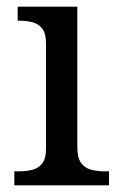

<svg xmlns="http://www.w3.org/2000/svg" viewBox="-20 -556 360 576"><path d="M23 0V-42H36Q58 -42 76.5 -46.5Q95 -51 106.5 -65.5Q118 -80 118 -109V-426Q118 -456 106.5 -470.5Q95 -485 76.5 -489.5Q58 -494 36 -494H33V-536H212V-114Q212 -83 223 -67.5Q234 -52 253 -47Q272 -42 294 -42H307V0Z"/></svg>

Font: Noto Serif Tibetan
Style: Regular
Weight: 400
Designer: Monotype Design Team
Foundry: Monotype Imaging Inc.
Version: Version 2.103